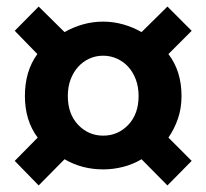

<svg xmlns="http://www.w3.org/2000/svg" viewBox="-20 -666 629 586"><path d="M25 -175 95 -246Q56 -298 56 -373Q56 -449 94 -501L25 -572L98 -646L177 -568Q203 -583 233 -591.5Q263 -600 295 -600Q326 -600 356 -591.5Q386 -583 412 -568L491 -646L565 -572L494 -501Q534 -449 534 -373Q534 -335 523 -303.5Q512 -272 494 -246L565 -175L491 -100L412 -180Q385 -164 355 -156.5Q325 -149 295 -149Q230 -149 177 -180L98 -100ZM295 -252Q340 -252 371.5 -285Q403 -318 403 -373Q403 -401 394.5 -423.5Q386 -446 371.5 -462Q357 -478 337 -487Q317 -496 295 -496Q272 -496 252.5 -487Q233 -478 218.5 -462Q204 -446 195.5 -423.5Q187 -401 187 -373Q187 -318 218.5 -285Q250 -252 295 -252Z"/></svg>

Font: SpoqaHanSans-Bold
Style: Regular
Weight: 700
Designer: [Spoqa Han Sans] Dong-huui Kim \uAE40 \uB3D9 \uD718   [Noto Sans] Ryoko NISHIZUKA \u897F \u585A \u6DBC \u5B50  (kana & i
Foundry: Spoqa (http://www.spoqa-han-sans.com)
Version: Version 2.000